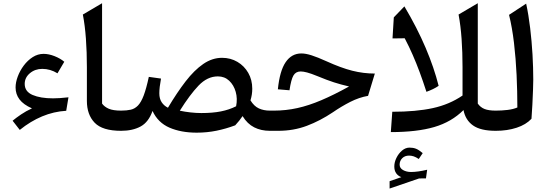

<svg xmlns="http://www.w3.org/2000/svg" viewBox="-20 -791 3306 1161"><path d="M173.3 -135.7Q122.1 -158.2 98.1 -189.7Q74.2 -221.2 74.2 -262.2Q74.2 -293 87.4 -328.4Q100.6 -363.8 123.8 -394.8Q147 -425.8 177.7 -445.6Q208.5 -465.3 243.7 -465.3Q274.9 -465.3 310.1 -451.4Q345.2 -437.5 368.7 -417.5L327.6 -347.7Q284.2 -374.5 235.4 -374.5Q191.9 -374.5 160.6 -348.1Q129.4 -321.8 129.4 -283.7Q129.4 -237.3 177 -216.8Q224.6 -196.3 300.8 -196.3Q321.3 -196.3 341.8 -197.8Q362.3 -199.2 394 -202.6L380.4 -121.1Q305.2 -116.7 234.6 -87.2Q164.1 -57.6 99.6 -5.4L56.2 -61Q76.7 -78.1 107.2 -98.9Q137.7 -119.6 173.3 -135.7Z M597.2 -771.5V-164.6Q611.3 -145 637.7 -133.5Q664.1 -122.1 711.9 -122.1H712.4V0H711.9Q599.6 0 552.5 -48.8Q505.4 -97.7 505.4 -180.7V-384.8Q505.4 -476.6 499.5 -557.1Q493.7 -637.7 481 -703.1Z M1322.8 -441.4Q1374 -441.4 1415.5 -417Q1457 -392.6 1481.2 -350.3Q1505.4 -308.1 1505.4 -254.4Q1505.4 -236.3 1502.7 -219Q1500 -201.7 1494.6 -184.1Q1516.1 -148.9 1545.2 -135.5Q1574.2 -122.1 1611.3 -122.1H1611.8V0H1611.3Q1558.6 0 1517.1 -21Q1475.6 -42 1446.8 -88.9Q1437.5 -75.2 1426.5 -61.3Q1415.5 -47.4 1402.3 -33.2Q1346.2 -12.2 1288.8 -0.5Q1231.4 11.2 1169.4 11.2Q1075.2 11.2 1005.1 -19Q935.1 -49.3 902.3 -120.1Q878.4 -52.2 830.1 -26.1Q781.7 0 712.4 0Q694.8 0 694.8 -34.2V-87.9Q694.8 -122.1 712.4 -122.1Q746.1 -122.1 770.8 -127.7Q795.4 -133.3 814.5 -153.1Q833.5 -172.9 849.1 -214.1Q864.7 -255.4 879.9 -326.2L953.6 -315.9Q943.4 -261.7 943.4 -227.1Q943.4 -194.3 957.5 -172.9Q971.7 -151.4 995.6 -139.6Q1050.3 -231.4 1102.5 -299.1Q1154.8 -366.7 1209 -404.1Q1263.2 -441.4 1322.8 -441.4ZM1297.4 -329.1Q1233.9 -329.1 1180.9 -273.7Q1127.9 -218.3 1067.4 -121.6Q1097.2 -115.2 1131.6 -111.3Q1166 -107.4 1197.3 -107.4Q1265.6 -107.4 1315.9 -117.4Q1366.2 -127.4 1407.7 -148.4Q1417 -194.3 1405.3 -235.6Q1393.6 -276.9 1365.7 -303Q1337.9 -329.1 1297.4 -329.1Z M1802.2 -467.8Q1828.6 -467.8 1864 -456.5Q1899.4 -445.3 1955.6 -419.9Q2042.5 -380.4 2110.1 -363.3Q2177.7 -346.2 2246.6 -346.2L2205.6 -211.4Q2151.4 -202.1 2097.4 -174.6Q2043.5 -147 1993.2 -112.3Q1916 -60.5 1835.7 -30.3Q1755.4 0 1662.6 0H1611.8Q1594.2 0 1594.2 -34.2V-87.9Q1594.2 -122.1 1611.8 -122.1H1636.7Q1709 -122.1 1778.1 -137.5Q1847.2 -152.8 1923.1 -185.1Q1999 -217.3 2090.8 -268.1Q2040.5 -279.8 1999 -293.2Q1957.5 -306.6 1900.9 -330.1Q1860.4 -346.7 1836.9 -352.8Q1813.5 -358.9 1798.3 -358.9Q1768.6 -358.9 1754.4 -334.5Q1740.2 -310.1 1730.5 -245.1L1660.2 -251Q1671.4 -362.3 1707.3 -415Q1743.2 -467.8 1802.2 -467.8Z M2396.5 204.6Q2396.5 225.6 2417.2 237.3Q2438 249 2465.3 249Q2505.9 249 2563 235.4L2555.7 287.6L2514.2 288.1L2335.9 349.1V304.7L2406.7 280.3Q2364.3 263.2 2364.3 215.8Q2364.3 189.9 2377.2 163.6Q2390.1 137.2 2411.1 119.4Q2432.1 101.6 2456.5 101.6Q2478 101.6 2495.1 108.2Q2512.2 114.7 2536.1 134.8L2512.2 170.4Q2495.6 159.2 2481.7 154.5Q2467.8 149.9 2453.6 149.9Q2427.7 149.9 2412.1 165.8Q2396.5 181.6 2396.5 204.6ZM2869.1 -771.5V-164.6Q2885.3 -141.6 2910.4 -131.8Q2935.5 -122.1 2977.5 -122.1H2978V0H2977.5Q2886.2 0 2840.3 -32.5Q2794.4 -64.9 2782.7 -125.5Q2710.9 -53.7 2606 -22.9Q2501 7.8 2343.3 7.8L2352.1 -115.2Q2496.1 -115.2 2596.9 -137.2Q2697.8 -159.2 2776.9 -213.4V-384.8Q2776.9 -475.1 2771.2 -555.4Q2765.6 -635.7 2752.9 -703.1ZM2425.3 -752.4Q2502.4 -622.6 2553.7 -502Q2605 -381.3 2632.3 -272Q2616.7 -261.2 2597.9 -252.2Q2579.1 -243.2 2558.6 -235.8Q2537.6 -300.8 2517.6 -354.7Q2497.6 -408.7 2475.8 -458.5Q2454.1 -508.3 2427.2 -559.6L2353.5 -558.6L2361.3 -686Z M3161.6 -769Q3176.3 -701.2 3185.8 -621.6Q3195.3 -542 3200 -461.4Q3204.6 -380.9 3204.6 -309.6Q3204.6 -289.1 3203.1 -247.3Q3201.7 -205.6 3199.2 -158.2Q3196.8 -110.8 3193.8 -72.8Q3160.6 -37.1 3104 -18.6Q3047.4 0 2978 0Q2960.4 0 2960.4 -34.2V-87.9Q2960.4 -122.1 2978 -122.1Q3013.7 -122.1 3048.6 -126.2Q3083.5 -130.4 3108.4 -141.1Q3108.4 -237.3 3103.8 -337.4Q3099.1 -437.5 3088.1 -531Q3077.1 -624.5 3058.1 -701.2Z"/></svg>

Font: Pinar DS4-Medium
Style: Regular
Weight: 500
Designer: Amin Abedi
Version: Version 2.000